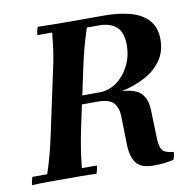

<svg xmlns="http://www.w3.org/2000/svg" viewBox="-87 -782 877 872"><g transform="rotate(-10 352.0 -346.0)"><path d="M653 -35Q652 -27 650.5 -18Q649 -9 645 0Q622 5 600 7.5Q578 10 552 10Q494 10 472 -20Q450 -50 449 -107L446 -237Q445 -275 425.5 -297.5Q406 -320 352 -320H215L224 -360H366Q411 -360 447.5 -386.5Q484 -413 505.5 -456.5Q527 -500 527 -550Q527 -608 499 -634Q471 -660 418 -660H362Q347 -614 337 -577Q327 -540 316 -490L256 -210Q248 -171 241 -129Q234 -87 229 -35H298Q298 -28 295.5 -17Q293 -6 290 2Q256 0 216 0Q176 0 141 0Q107 0 67.5 0Q28 0 -7 2Q-7 -6 -4.5 -17Q-2 -28 1 -35H69Q84 -79 95.5 -123Q107 -167 116 -210L176 -490Q187 -537 193 -579Q199 -621 203 -665H135Q135 -673 137.5 -684Q140 -695 143 -702Q177 -701 216.5 -700.5Q256 -700 290 -700H451Q516 -700 568.5 -686Q621 -672 651.5 -638.5Q682 -605 682 -550Q682 -493 653.5 -452.5Q625 -412 577 -386.5Q529 -361 469 -348Q533 -344 558 -316.5Q583 -289 584 -239L588 -107Q590 -68 601.5 -53.5Q613 -39 653 -35Z"/></g></svg>

Font: Poltawski Nowy SemiBold
Style: Italic
Weight: 600
Italic angle: -12°
Version: Version 1.001;gftools[0.9.25]